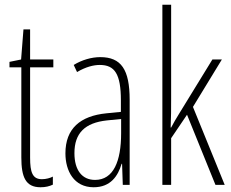

<svg xmlns="http://www.w3.org/2000/svg" viewBox="-20 -780 974 810"><path d="M157 -24C117 -24 107 -53 107 -115V-496H205V-529H107V-656H79L69 -529L20 -519V-496H70V-116C70 -33 88 10 151 10C172 10 188 6 203 -1V-35C192 -29 174 -24 157 -24Z M403 -539C366 -539 325 -527 291 -506L305 -476C342 -498 375 -506 401 -506C464 -506 490 -468 490 -356V-308L429 -302C319 -291 256 -238 256 -133C256 -59 292 10 375 10C447 10 478 -38 493 -89H495L498 0H527V-359C527 -487 491 -539 403 -539ZM431 -272 491 -278V-218C491 -100 459 -21 381 -21C327 -21 294 -61 294 -134C294 -218 338 -262 431 -272Z M702 -365V-760H665V0H702V-197L769 -296L889 0H928L794 -329L916 -529H876L733 -296C721 -277 714 -264 702 -242H700C702 -285 702 -321 702 -365Z"/></svg>

Font: Noto Sans Georgian ExtraCondensed ExtraLight
Style: Regular
Weight: 200
Width: 2
Designer: Monotype Design Team, Akaki Razmadze
Foundry: Google LLC
Version: Version 2.005